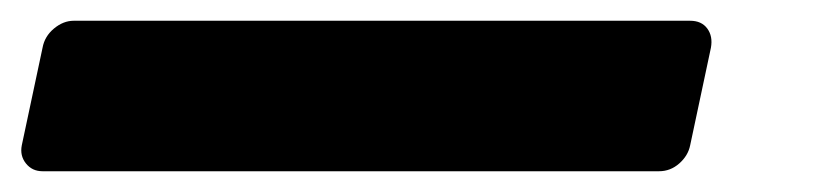

<svg xmlns="http://www.w3.org/2000/svg" viewBox="-46 -93 798 185"><path d="M-5 72Q-15 72 -21 64.5Q-27 57 -25 47L-5 -47Q-3 -58 6 -65.5Q15 -73 25 -73H619Q630 -73 635.5 -65.5Q641 -58 639 -47L619 47Q617 57 608.5 64.5Q600 72 589 72Z"/></svg>

Font: Rubik Light
Style: Bold Italic
Weight: 700
Italic angle: -12°
Version: Version 2.104